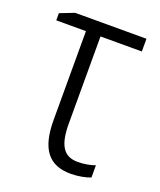

<svg xmlns="http://www.w3.org/2000/svg" viewBox="-108 -601 566 681"><g transform="rotate(20 175.5 -261.0)"><path d="M328 -532H59L5 -511V-484H117V-149C117 -39 156 10 239 10C267 10 297 4 313 -3V-49C294 -42 270 -38 248 -38C195 -38 172 -73 172 -155V-484H328Z"/></g></svg>

Font: Noto Sans Display SemiCondensed Light
Style: Regular
Weight: 300
Width: 4
Designer: Monotype Design Team
Foundry: Monotype Imaging Inc.
Version: Version 1.900